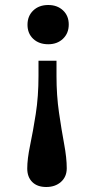

<svg xmlns="http://www.w3.org/2000/svg" viewBox="-20 -553 391 768"><path d="M206 -310V-249Q206 -171 216 -102.5Q226 -34 236.5 22.5Q247 79 247 120Q247 154 224 174.5Q201 195 165 195Q129 195 109 175Q89 155 89 121Q89 83 100.5 28Q112 -27 123 -97Q134 -167 134 -250V-310ZM173 -533Q209 -533 232 -511.5Q255 -490 255 -455Q255 -420 232 -398Q209 -376 173 -376Q136 -376 113 -397.5Q90 -419 90 -454Q90 -489 113 -511Q136 -533 173 -533Z"/></svg>

Font: Literata 7pt Medium
Style: Regular
Weight: 500
Designer: Latin by Veronika Burian and Jose Scaglione. Greek by Irene Vlachou. Cyrillic by Vera Evstafieva.
Foundry: TypeTogether
Version: Version 3.002